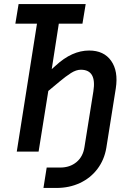

<svg xmlns="http://www.w3.org/2000/svg" viewBox="-20 -750 640 950"><path d="M195 180 211 79H278Q326 79 358.5 52Q391 25 398 -23L442 -298Q459 -405 380 -405Q357 -405 331 -388.5Q305 -372 273 -345L219 -300L171 0H63L163 -633H56L72 -730H404L388 -633H271L236 -408L254 -424Q296 -463 337.5 -481.5Q379 -500 421 -500Q494 -500 530 -449Q566 -398 553 -313L506 -18Q496 41 462 86Q428 131 375.5 155.5Q323 180 259 180Z"/></svg>

Font: JetBrains Mono NL SemiBold
Style: Italic
Weight: 600
Italic angle: -9°
Monospace: yes
Designer: Philipp Nurullin, Konstantin Bulenkov
Foundry: JetBrains
Version: Version 2.305; ttfautohint (v1.8.4.7-5d5b)